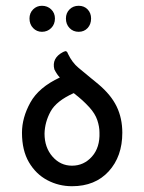

<svg xmlns="http://www.w3.org/2000/svg" viewBox="-20 -635 498 664"><path d="M125 -525Q107 -525 94.5 -538Q82 -551 82 -571Q82 -590 94.5 -602.5Q107 -615 125 -615Q144 -615 157 -602.5Q170 -590 170 -571Q170 -551 157 -538Q144 -525 125 -525ZM252 -525Q233 -525 220.5 -538Q208 -551 208 -571Q208 -590 220.5 -602.5Q233 -615 252 -615Q271 -615 283 -602.5Q295 -590 295 -571Q295 -551 283 -538Q271 -525 252 -525ZM320 -344Q364 -307 383.5 -266.5Q403 -226 403 -176Q403 -94 356 -42.5Q309 9 229 9Q183 9 143.5 -12Q104 -33 80 -74Q56 -115 56 -176Q56 -228 85 -280.5Q114 -333 187 -367Q177 -377 168 -395Q158 -434 198 -455Q199 -456 201.5 -456.5Q204 -457 205 -458Q212 -459 215 -449Q230 -418 251.5 -400.5Q273 -383 298 -362Q303 -358 308.5 -353.5Q314 -349 320 -344ZM229 -62Q270 -62 298 -93.5Q326 -125 324 -177Q324 -197 316.5 -219.5Q309 -242 289 -264Q276 -278 265 -288Q254 -298 235 -313Q175 -286 155 -249.5Q135 -213 134 -173Q134 -125 161.5 -93.5Q189 -62 229 -62Z"/></svg>

Font: Zain
Style: Regular
Weight: 400
Designer: Zain,Boutros
Foundry: Mobile Telecommunications Company (Zain), 2024
Version: Version 1.51; ttfautohint (v1.8.4)